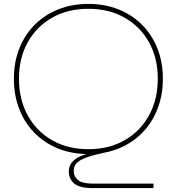

<svg xmlns="http://www.w3.org/2000/svg" viewBox="-20 -780 904 982"><path d="M432 8Q347.5 8 277.5 -20.2Q207.5 -48.5 156.8 -100Q106 -151.5 78.5 -222.2Q51 -293 51 -378Q51 -462 78.8 -532Q106.5 -602 157.2 -653Q208 -704 277.8 -732Q347.5 -760 432 -760Q516.5 -760 586.2 -732Q656 -704 706.8 -653Q757.5 -602 785.2 -532Q813 -462 813 -378Q813 -293 785.2 -222.2Q757.5 -151.5 706.8 -100Q656 -48.5 586.2 -20.2Q516.5 8 432 8ZM432 -17Q537.5 -17 617.5 -62.8Q697.5 -108.5 742.2 -190Q787 -271.5 787 -378Q787 -483 742.2 -563.5Q697.5 -644 617.5 -689.5Q537.5 -735 432 -735Q326.5 -735 246.5 -689.5Q166.5 -644 121.8 -563.5Q77 -483 77 -378Q77 -271.5 121.8 -190Q166.5 -108.5 246.5 -62.8Q326.5 -17 432 -17ZM521 -1Q460 12 424 24.8Q388 37.5 372.5 53.8Q357 70 357 94Q357 123 379.2 141Q401.5 159 454 159H765V182H453Q388 182 360 158.8Q332 135.5 332 98Q332 53 374 28Q416 3 521 -14Z"/></svg>

Font: Hepta Slab ExtraLight
Style: Regular
Weight: 200
Designer: Michael LaGattuta
Foundry: Michael LaGattuta
Version: Version 1.100